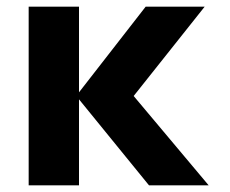

<svg xmlns="http://www.w3.org/2000/svg" viewBox="-20 -556 691 576"><path d="M427 0 217 -258V0H66V-536H217V-279L417 -536H594L381 -268L606 0Z"/></svg>

Font: Geist
Style: Bold
Weight: 400
Designer: Basement.studio, Andrés Briganti, Mateo Zaragoza
Foundry: Basement.studio, Vercel, Andrés Briganti, Guido Ferreyra, Mateo Zaragoza
Version: Version 1.401